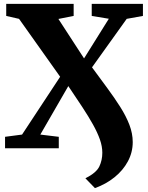

<svg xmlns="http://www.w3.org/2000/svg" viewBox="-20 -763 762 988"><path d="M468.5 205 419.5 154.5Q476 126 491.2 93.5Q506.5 61 506.5 23Q506.5 -10 494 -45.5Q481.5 -81 458.5 -122.2Q435.5 -163.5 403.5 -212.2Q371.5 -261 331.5 -320L187.5 -70.5L282.5 -59V0H6V-59L93.5 -70.5L289.5 -368L78 -666L12 -681V-743H359V-681L280.5 -665.5L412.5 -462.5L540 -666.5L452 -681V-743H715.5V-681L632 -666L453.5 -416.5Q494 -361.5 531.2 -311Q568.5 -260.5 598.5 -213.2Q628.5 -166 645.8 -121Q663 -76 663 -32Q663 21 638 67.5Q613 114 569.2 149.2Q525.5 184.5 468.5 205Z"/></svg>

Font: Merriweather 36pt Black
Style: Regular
Weight: 900
Version: Version 2.100